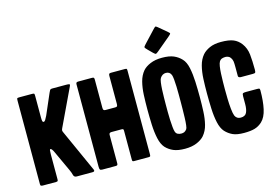

<svg xmlns="http://www.w3.org/2000/svg" viewBox="-117 -1208 2133 1472"><g transform="rotate(-15 949.5 -472.0)"><path d="M62 -700H161Q175 -700 177.5 -696.5Q180 -693 180 -679V-508Q180 -489 182 -479.5Q184 -470 191 -470Q200 -470 206 -480.5Q212 -491 222 -510L293 -674Q298 -684 302 -692Q306 -700 321 -700H431Q460 -700 460 -693Q460 -691 458 -686.5Q456 -682 454 -677L316 -386Q314 -381 312.5 -377.5Q311 -374 311 -370Q311 -367 311.5 -364.5Q312 -362 314 -357L466 -20Q469 -14 469 -9Q469 0 452 0H328Q307 0 302.5 -19.5Q298 -39 287 -62L213 -222Q205 -240 198.5 -247.5Q192 -255 187 -255Q183 -255 181.5 -247Q180 -239 180 -216V-17Q180 -7 177 -3.5Q174 0 163 0H61Q51 0 45.5 -2.5Q40 -5 40 -15V-678Q40 -695 43 -697.5Q46 -700 62 -700Z M528 -700H636Q647 -700 650.5 -696.5Q654 -693 654 -682V-458Q654 -445 658 -440Q662 -435 673 -435H751Q762 -435 765.5 -440Q769 -445 769 -458V-680Q769 -691 772.5 -695.5Q776 -700 786 -700H897Q910 -700 912 -696.5Q914 -693 914 -681V-19Q914 -9 912 -4.5Q910 0 899 0H783Q773 0 771 -4Q769 -8 769 -18V-244Q769 -254 766 -257Q763 -260 753 -260H673Q654 -260 654 -243V-18Q654 -8 651 -4Q648 0 637 0H532Q517 0 513 -6Q509 -12 509 -28V-682Q509 -691 512.5 -695.5Q516 -700 528 -700Z M1285.7 -893.1Q1303.6 -877.8 1303.6 -873.6Q1303.6 -869.3 1285.7 -854L1181.2 -766.5Q1165 -752.9 1159.1 -751.2Q1153.1 -749.5 1137.8 -764.8L1103.8 -798.8Q1087.7 -814.9 1086 -820.5Q1084.3 -826 1099.6 -842.1L1188.8 -937.3Q1200.7 -950.1 1205.8 -953.1Q1210.9 -956 1224.5 -944.1ZM1187 10Q1130 10 1095 -5Q1060 -20 1035 -47Q1011 -74 1000 -124Q989 -174 986.5 -235.5Q984 -297 984 -357Q984 -416 986.5 -471Q989 -526 1001 -573Q1013 -620 1041 -653Q1062 -677 1101 -693.5Q1140 -710 1194 -710Q1251 -710 1286 -695Q1321 -680 1346 -653Q1371 -627 1381.5 -576.5Q1392 -526 1394.5 -465Q1397 -404 1397 -343Q1397 -285 1394.5 -229.5Q1392 -174 1380.5 -127.5Q1369 -81 1340 -47Q1319 -23 1280 -6.5Q1241 10 1187 10ZM1193 -590Q1165 -590 1147 -563Q1141 -554 1137.5 -529.5Q1134 -505 1132.5 -473.5Q1131 -442 1130.5 -410Q1130 -378 1130 -354Q1130 -329 1130 -297Q1130 -265 1131.5 -233.5Q1133 -202 1135.5 -176.5Q1138 -151 1142 -139Q1147 -123 1159.5 -116.5Q1172 -110 1188 -110Q1202 -110 1212 -114.5Q1222 -119 1232 -132Q1237 -138 1240 -162.5Q1243 -187 1244 -220.5Q1245 -254 1245.5 -288Q1246 -322 1246 -346Q1246 -371 1246 -403.5Q1246 -436 1245 -468Q1244 -500 1241.5 -525Q1239 -550 1235 -561Q1224 -590 1193 -590Z M1750 -290H1835Q1849 -290 1854 -288Q1859 -286 1859 -273Q1859 -188 1845.5 -126.5Q1832 -65 1799 -34Q1772 -9 1739.5 0.5Q1707 10 1655 10Q1598 10 1565.5 -5Q1533 -20 1508 -47Q1484 -74 1473 -124Q1462 -174 1459.5 -235.5Q1457 -297 1457 -357Q1457 -416 1459.5 -471Q1462 -526 1474 -573Q1486 -620 1514 -653Q1535 -677 1571.5 -693.5Q1608 -710 1662 -710Q1725 -710 1760 -695.5Q1795 -681 1819 -649Q1848 -610 1853.5 -559Q1859 -508 1859 -439Q1859 -420 1855.5 -415Q1852 -410 1836 -410H1741Q1733 -410 1726.5 -413.5Q1720 -417 1720 -424V-494Q1720 -525 1718 -540Q1716 -555 1706 -570Q1699 -581 1687.5 -585.5Q1676 -590 1666 -590Q1652 -590 1639 -586Q1626 -582 1617 -568Q1610 -557 1606 -532Q1602 -507 1600.5 -474.5Q1599 -442 1598.5 -410Q1598 -378 1598 -354Q1598 -321 1599 -277Q1600 -233 1604 -195Q1608 -157 1615 -139Q1628 -110 1660 -110Q1695 -110 1707 -134.5Q1719 -159 1719 -202V-263Q1719 -283 1725 -286.5Q1731 -290 1750 -290Z"/></g></svg>

Font: Railroad Gothic CC
Style: Bold
Weight: 700
Designer: indestructible type*
Foundry: Cowboy Collective
Version: Version 1.000